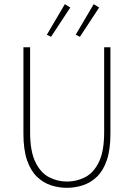

<svg xmlns="http://www.w3.org/2000/svg" viewBox="-20 -886 640 918"><path d="M300 12Q261 12 224 0Q187 -12 157 -40.5Q127 -69 109.5 -119.5Q92 -170 92 -246V-660H124V-254Q124 -163 149 -111.5Q174 -60 214 -39Q254 -18 300 -18Q347 -18 387.5 -39Q428 -60 453 -111.5Q478 -163 478 -254V-660H508V-246Q508 -170 490.5 -119.5Q473 -69 443 -40.5Q413 -12 376 0Q339 12 300 12ZM224 -710 204 -720 290 -866 316 -850ZM362 -710 342 -720 428 -866 454 -850Z"/></svg>

Font: Source Code Pro ExtraLight
Style: Regular
Weight: 200
Monospace: yes
Designer: Paul D. Hunt, Teo Tuominen
Foundry: Adobe
Version: Version 1.026;hotconv 1.1.0;makeotfexe 2.6.0